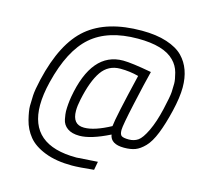

<svg xmlns="http://www.w3.org/2000/svg" viewBox="-127 -854 1227 1189"><g transform="rotate(15 486.5 -259.5)"><path d="M639 -719Q732 -719 799.5 -697Q867 -675 904 -637Q973 -566 973 -444Q973 -381 951.5 -290.5Q930 -200 905 -137.5Q880 -75 849.5 -43.5Q819 -12 789.5 -1Q760 10 718 10Q632 10 623 -49Q505 10 432 10Q383 10 354.5 -10.5Q326 -31 319.5 -65.5Q313 -100 313 -116Q313 -161 321 -209Q374 -510 575 -510Q629 -510 758 -486Q739 -413 707 -267.5Q675 -122 675 -92.5Q675 -63 687.5 -55Q700 -47 733.5 -47Q767 -47 792 -64Q817 -81 845 -139.5Q873 -198 893 -284.5Q913 -371 914.5 -400Q916 -429 916 -454Q916 -479 904.5 -522Q893 -565 862 -596Q795 -665 628 -665Q437 -665 329.5 -571.5Q222 -478 169 -263Q148 -178 148 -111Q148 145 449 145L585 136L575 190Q480 200 435 200Q334 200 262 172Q190 144 153.5 99Q117 54 103 -2.5Q89 -59 89 -90Q89 -121 91 -157.5Q93 -194 109 -263Q167 -511 291.5 -615Q416 -719 639 -719ZM448 -46Q513 -46 615 -101Q620 -158 688 -442Q632 -457 571 -457Q494 -457 450.5 -394.5Q407 -332 381 -208Q372 -166 372 -135Q372 -46 446 -46Q447 -46 448 -46Z"/></g></svg>

Font: Titillium Web Light
Style: Italic
Weight: 300
Italic angle: -13°
Version: Version 1.002;PS 57.000;hotconv 1.0.70;makeotf.lib2.5.55311